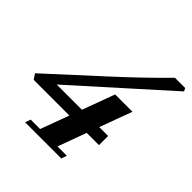

<svg xmlns="http://www.w3.org/2000/svg" viewBox="-185 -827 964 964"><g transform="rotate(45 297.0 -345.0)"><path d="M138.7 0 148.9 -29.3H215.8L272 -181.2H18.6L-0.5 -209L266.1 -453.1Q401.4 -576.7 512.7 -689.9H585.4L593.3 -673.8L116.7 -246.1H295.9L359.4 -418.5H482.4L418.9 -246.1H481.9V-181.2H395L339.4 -29.3H405.8L395.5 0Z"/></g></svg>

Font: Elstob ExtraBold
Style: Italic
Weight: 800
Italic angle: -20°
Designer: Peter S. Baker
Version: Version 1.015